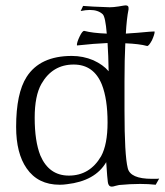

<svg xmlns="http://www.w3.org/2000/svg" viewBox="-20 -686 612 714"><path d="M396 8Q383 8 381 -9Q380 -15 378.5 -33.5Q377 -52 375 -83Q334 -13 229 -1Q222 0 215.5 0.5Q209 1 202 1Q121 1 79 -60Q40 -116 40 -214Q40 -339 79 -400Q129 -478 247 -478Q289 -478 327 -462Q364 -445 384 -421Q383 -482 380 -526Q331 -524 267 -517Q266 -517 266 -519Q266 -529 276 -550Q287 -573 294 -571Q324 -563 377 -561Q372 -623 362 -633Q345 -649 314 -649Q307 -649 298 -648Q289 -647 280 -645L289 -664Q301 -663 326 -661.5Q351 -660 388 -659Q402 -659 421 -662Q432 -664 438.5 -665Q445 -666 447 -666Q458 -666 458 -657V-651Q451 -617 448 -561Q457 -562 468 -562.5Q479 -563 490 -564Q519 -567 535 -568Q551 -569 554 -569Q555 -569 555 -567Q555 -563 552.5 -555Q550 -547 545 -536Q533 -514 527 -515Q498 -523 446 -525Q443 -465 443 -385V-274Q443 -109 455 -61Q464 -21 545 -21Q553 -21 560 -21Q567 -21 572 -22L559 1Q532 -2 501 -2Q483 -2 463.5 -1Q444 0 423 2Q421 2 410 5Q401 8 396 8ZM236 -33Q314 -33 356 -105Q380 -149 380 -231Q380 -317 359 -371Q329 -446 254 -446Q175 -446 134 -374Q109 -330 109 -248Q109 -161 130 -108Q162 -33 236 -33Z"/></svg>

Font: Gideon Roman
Style: Regular
Weight: 400
Designer: Robert E. Leuschke
Foundry: Robert E. Leuschke
Version: Version 2.010